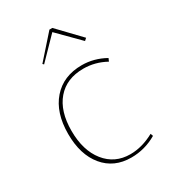

<svg xmlns="http://www.w3.org/2000/svg" viewBox="-176 -803 815 908"><g transform="rotate(-30 232.0 -349.0)"><path d="M134 -578 128 -584 238 -708H254L369 -588L357 -577L244 -691ZM272 10Q178 10 123 -56.5Q68 -123 68 -236Q68 -352 126.5 -419Q185 -486 286 -486Q352 -486 413 -452L406 -436Q348 -468 284 -468Q192 -468 140.5 -408Q89 -348 89 -241Q89 -134 140 -70Q191 -6 276 -6Q340 -6 406 -42L411 -28Q346 10 272 10Z"/></g></svg>

Font: Cantarell Thin
Style: Regular
Weight: 100
Designer: Dave Crossland, Nikolaus Waxweiler, Florian Fecher, Jacques Le Bailly, Eben Sorkin, Alexei Vanyashin, Alexios Zavras, Em
Version: Version 0.303